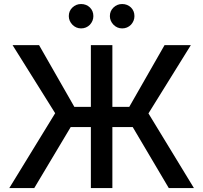

<svg xmlns="http://www.w3.org/2000/svg" viewBox="-20 -957 1034 977"><path d="M551.8 -727.5Q551.8 -545.9 551.8 0Q524.4 0 442.4 0Q442.4 -181.6 442.4 -727.5Q469.7 -727.5 551.8 -727.5ZM27.3 0Q85.9 -94.7 260.7 -380.9Q206.1 -467.8 43.9 -727.5Q77.1 -727.5 178.7 -727.5Q223.6 -648.4 358.4 -413.1Q428.7 -413.1 637.7 -413.1Q682.6 -491.2 817.4 -727.5Q850.6 -727.5 951.2 -727.5Q897.5 -640.6 735.4 -379.9Q793 -285.2 966.8 0Q934.6 0 838.9 0Q793 -77.1 655.3 -310.5Q576.2 -310.5 339.8 -310.5Q293.9 -232.4 154.3 0Q123 0 27.3 0ZM392.6 -812.5Q367.2 -812.5 348.6 -831.1Q330.1 -850.6 330.1 -875Q330.1 -901.4 348.6 -918.9Q367.2 -936.5 392.6 -936.5Q418.9 -936.5 437.5 -918.9Q455.1 -901.4 455.1 -875Q455.1 -850.6 437.5 -831.1Q418.9 -812.5 392.6 -812.5ZM601.6 -812.5Q576.2 -812.5 557.6 -831.1Q539.1 -850.6 539.1 -875Q539.1 -901.4 557.6 -918.9Q576.2 -936.5 601.6 -936.5Q627.9 -936.5 646.5 -918.9Q664.1 -901.4 664.1 -875Q664.1 -850.6 646.5 -831.1Q627.9 -812.5 601.6 -812.5Z"/></svg>

Font: DeepSea
Style: Medium
Weight: 500
Designer: Stem
Version: Version 3.019;git-0a5106e0b